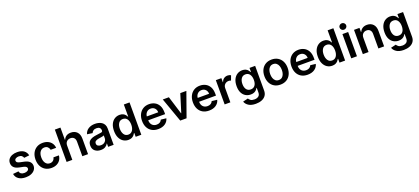

<svg xmlns="http://www.w3.org/2000/svg" viewBox="79 -2304 8866 4058"><g transform="rotate(-20 4512.0 -275.5)"><path d="M497.2 -401.3 380 -388.5Q372.5 -415.5 348.2 -436.1Q323.9 -456.7 279.5 -456.7Q239.3 -456.7 212.2 -439.3Q185 -421.9 185.4 -394.2Q185 -370.4 202.9 -355.3Q220.9 -340.2 262.4 -331L355.5 -311.1Q508.5 -277.7 508.9 -163.4Q508.9 -111.9 479 -72.6Q449.2 -33.4 396.7 -11.4Q344.1 10.7 275.9 10.7Q175.4 10.7 114.7 -31.6Q54 -73.9 41.9 -148.8L167.3 -160.9Q183.9 -86.3 275.6 -86.3Q321.4 -86.3 349.3 -104.9Q377.1 -123.6 377.1 -151.6Q377.1 -197.4 303.6 -213.8L210.6 -233.3Q132.1 -249.6 94.5 -288.5Q56.8 -327.4 57.2 -387.1Q57.2 -437.5 84.9 -474.6Q112.6 -511.7 162.3 -532.1Q212 -552.6 277.7 -552.6Q373.6 -552.6 428.8 -511.5Q484 -470.5 497.2 -401.3Z M853 10.7Q771.7 10.7 713.1 -25.2Q654.5 -61.1 623 -124.6Q591.6 -188.2 591.6 -270.6Q591.6 -354 623.6 -417.4Q655.5 -480.8 714 -516.7Q772.4 -552.6 852.3 -552.6Q919 -552.6 970.2 -528.2Q1021.3 -503.9 1051.8 -459.9Q1082.4 -415.8 1086.6 -356.5H963.8Q956.3 -396 928.4 -422.4Q900.6 -448.9 854 -448.9Q794.7 -448.9 758.3 -402.2Q721.9 -355.5 721.9 -272.7Q721.9 -189.3 758 -141.7Q794 -94.1 854 -94.1Q896.3 -94.1 926 -118.3Q955.6 -142.4 963.8 -186.4H1086.6Q1082 -128.6 1052.6 -84.2Q1023.1 -39.8 972.3 -14.6Q921.5 10.7 853 10.7Z M1321 -319.6V0H1192.5V-727.3H1318.2V-452.8H1324.6Q1343.4 -499.3 1383.7 -525.9Q1424 -552.6 1486.9 -552.6Q1571.7 -552.6 1623.2 -499.3Q1674.7 -446 1674.7 -347.3V0H1546.2V-327.4Q1546.2 -382.5 1517.9 -413.2Q1489.7 -443.9 1438.9 -443.9Q1387.4 -443.9 1354.2 -411.4Q1321 -378.9 1321 -319.6Z M1962.4 11Q1884.2 11 1832 -30.9Q1779.8 -72.8 1779.8 -153.1Q1779.8 -214.5 1809.5 -248.4Q1839.1 -282.3 1886.5 -297.8Q1933.9 -313.2 1986.9 -318.9Q2058.9 -326.7 2090.4 -333.5Q2121.8 -340.2 2121.8 -367.9V-370Q2121.8 -410.2 2098 -432.2Q2074.2 -454.2 2029.5 -454.2Q1982.2 -454.2 1954.7 -433.6Q1927.2 -413 1917.6 -384.9L1797.6 -402Q1818.9 -476.6 1880.9 -514.6Q1942.8 -552.6 2028.8 -552.6Q2067.8 -552.6 2106.9 -543.3Q2146 -534.1 2178.4 -512.8Q2210.9 -491.5 2230.6 -455.3Q2250.4 -419 2250.4 -365.1V0H2126.8V-74.9H2122.5Q2105.1 -40.5 2065.9 -14.7Q2026.6 11 1962.4 11ZM1995.7 -83.5Q2054 -83.5 2088.1 -116.8Q2122.2 -150.2 2122.2 -195.7V-259.9Q2114 -253.2 2092.2 -248Q2070.3 -242.9 2045.8 -239.3Q2021.3 -235.8 2004.3 -233.3Q1961.3 -227.3 1932.5 -209.7Q1903.8 -192.1 1903.8 -155.2Q1903.8 -119.7 1929.7 -101.6Q1955.6 -83.5 1995.7 -83.5Z M2872.5 0V-727.3H2744V-455.3H2738.6Q2728.7 -475.1 2710.8 -497.7Q2692.8 -520.2 2661.8 -536.4Q2630.7 -552.6 2582.7 -552.6Q2519.5 -552.6 2468.6 -520.2Q2417.6 -487.9 2387.6 -425.4Q2357.6 -362.9 2357.6 -272Q2357.6 -182.2 2387.1 -119.3Q2416.5 -56.5 2467.3 -23.4Q2518.1 9.6 2582.4 9.6Q2629.3 9.6 2660.2 -6Q2691.1 -21.7 2709.7 -43.9Q2728.3 -66.1 2738.6 -85.9H2746.1V0ZM2746.4 -272.7Q2746.4 -193.5 2713.1 -144.7Q2679.7 -95.9 2618.3 -95.9Q2554.7 -95.9 2521.7 -146Q2488.6 -196 2488.6 -272.7Q2488.6 -349.1 2521.3 -398.1Q2554 -447.1 2618.3 -447.1Q2680.4 -447.1 2713.4 -399.7Q2746.4 -352.3 2746.4 -272.7Z M3251.8 10.7Q3169.7 10.7 3110.3 -23.8Q3050.8 -58.2 3018.8 -121.1Q2986.9 -183.9 2986.9 -269.5Q2986.9 -353.7 3018.8 -417.4Q3050.8 -481.2 3108.8 -516.9Q3166.9 -552.6 3245 -552.6Q3312.1 -552.6 3369 -523.6Q3425.8 -494.7 3460 -433.8Q3494.3 -372.9 3494.3 -277V-237.6H3114.3Q3115.4 -167.6 3153.2 -128.6Q3191.1 -89.5 3253.6 -89.5Q3295.1 -89.5 3325.5 -107.4Q3355.8 -125.4 3369 -159.8L3489 -146.3Q3471.9 -75.3 3409.6 -32.3Q3347.3 10.7 3251.8 10.7ZM3114.7 -324.2H3371.1Q3370.7 -380 3336.5 -416.2Q3302.2 -452.4 3246.8 -452.4Q3189.3 -452.4 3153.4 -414.4Q3117.5 -376.4 3114.7 -324.2Z M4084.5 -545.5 3890.3 0H3748.2L3554 -545.5H3691.1L3816.4 -140.3H3822.1L3947.8 -545.5Z M4396 10.7Q4313.9 10.7 4254.4 -23.8Q4195 -58.2 4163 -121.1Q4131 -183.9 4131 -269.5Q4131 -353.7 4163 -417.4Q4195 -481.2 4253 -516.9Q4311.1 -552.6 4389.2 -552.6Q4456.3 -552.6 4513.1 -523.6Q4570 -494.7 4604.2 -433.8Q4638.5 -372.9 4638.5 -277V-237.6H4258.5Q4259.6 -167.6 4297.4 -128.6Q4335.2 -89.5 4397.7 -89.5Q4439.3 -89.5 4469.6 -107.4Q4500 -125.4 4513.1 -159.8L4633.2 -146.3Q4616.1 -75.3 4553.8 -32.3Q4491.5 10.7 4396 10.7ZM4258.9 -324.2H4515.3Q4514.9 -380 4480.6 -416.2Q4446.4 -452.4 4391 -452.4Q4333.5 -452.4 4297.6 -414.4Q4261.7 -376.4 4258.9 -324.2Z M4747.2 0V-545.5H4871.8V-454.5H4877.5Q4892.4 -502.1 4928.6 -527.7Q4964.8 -553.3 5012.1 -553.3Q5034.1 -553.3 5052.6 -547.9Q5071 -542.6 5085.2 -533.4L5045.5 -426.8Q5035.2 -431.8 5022.7 -435Q5010.3 -438.2 4994.7 -438.2Q4944.2 -438.2 4910 -405.4Q4875.7 -372.5 4875.7 -320.7V0Z M5375.4 213.8Q5271.3 213.8 5211.8 173.8Q5152.3 133.9 5134.6 78.1L5250.4 50.1Q5262.1 72.4 5290.8 94.5Q5319.6 116.5 5377.5 116.5Q5432.5 116.5 5468.2 90.2Q5503.9 63.9 5503.9 5.3V-98H5497.5Q5487.6 -78.1 5468.6 -57.2Q5449.6 -36.2 5418.5 -22Q5387.4 -7.8 5340.6 -7.8Q5277.7 -7.8 5226.7 -37.5Q5175.8 -67.1 5145.8 -126.4Q5115.8 -185.7 5115.8 -274.5Q5115.8 -364.3 5145.8 -426.3Q5175.8 -488.3 5226.9 -520.4Q5278.1 -552.6 5340.9 -552.6Q5389.2 -552.6 5420.3 -536.4Q5451.3 -520.2 5469.6 -497.7Q5487.9 -475.1 5497.5 -455.3H5504.6V-545.5H5631.4V8.9Q5631.4 77.4 5598 123Q5564.6 168.7 5506.9 191.2Q5449.2 213.8 5375.4 213.8ZM5376.4 -108.7Q5437.9 -108.7 5471.2 -152.9Q5504.6 -197.1 5504.6 -275.2Q5504.6 -352.6 5471.6 -399.9Q5438.6 -447.1 5376.4 -447.1Q5312.1 -447.1 5279.5 -398.3Q5246.8 -349.4 5246.8 -275.2Q5246.8 -199.9 5279.8 -154.3Q5312.9 -108.7 5376.4 -108.7Z M6001.4 10.7Q5921.5 10.7 5862.9 -24.5Q5804.3 -59.7 5772.2 -123Q5740.1 -186.4 5740.1 -270.6Q5740.1 -355.1 5772.2 -418.5Q5804.3 -481.9 5862.9 -517.2Q5921.5 -552.6 6001.4 -552.6Q6081.3 -552.6 6140.1 -517.2Q6198.9 -481.9 6230.8 -418.5Q6262.8 -355.1 6262.8 -270.6Q6262.8 -186.4 6230.8 -123Q6198.9 -59.7 6140.1 -24.5Q6081.3 10.7 6001.4 10.7ZM6002.1 -92.3Q6045.8 -92.3 6074.8 -116.1Q6103.7 -139.9 6118.1 -180.6Q6132.5 -221.2 6132.5 -271Q6132.5 -321 6118.1 -361.7Q6103.7 -402.3 6074.8 -426.5Q6045.8 -450.6 6002.1 -450.6Q5958.1 -450.6 5928.8 -426.5Q5899.5 -402.3 5884.9 -361.7Q5870.4 -321 5870.4 -271Q5870.4 -221.2 5884.9 -180.6Q5899.5 -139.9 5928.8 -116.1Q5958.1 -92.3 6002.1 -92.3Z M6612.9 10.7Q6530.9 10.7 6471.4 -23.8Q6411.9 -58.2 6380 -121.1Q6348 -183.9 6348 -269.5Q6348 -353.7 6380 -417.4Q6411.9 -481.2 6470 -516.9Q6528.1 -552.6 6606.2 -552.6Q6673.3 -552.6 6730.1 -523.6Q6786.9 -494.7 6821.2 -433.8Q6855.5 -372.9 6855.5 -277V-237.6H6475.5Q6476.6 -167.6 6514.4 -128.6Q6552.2 -89.5 6614.7 -89.5Q6656.2 -89.5 6686.6 -107.4Q6717 -125.4 6730.1 -159.8L6850.1 -146.3Q6833.1 -75.3 6770.8 -32.3Q6708.5 10.7 6612.9 10.7ZM6475.9 -324.2H6732.2Q6731.9 -380 6697.6 -416.2Q6663.4 -452.4 6608 -452.4Q6550.4 -452.4 6514.6 -414.4Q6478.7 -376.4 6475.9 -324.2Z M7456.7 0V-727.3H7328.1V-455.3H7322.8Q7312.9 -475.1 7294.9 -497.7Q7277 -520.2 7245.9 -536.4Q7214.8 -552.6 7166.9 -552.6Q7103.7 -552.6 7052.7 -520.2Q7001.8 -487.9 6971.8 -425.4Q6941.8 -362.9 6941.8 -272Q6941.8 -182.2 6971.2 -119.3Q7000.7 -56.5 7051.5 -23.4Q7102.3 9.6 7166.5 9.6Q7213.4 9.6 7244.3 -6Q7275.2 -21.7 7293.9 -43.9Q7312.5 -66.1 7322.8 -85.9H7330.3V0ZM7330.6 -272.7Q7330.6 -193.5 7297.2 -144.7Q7263.8 -95.9 7202.4 -95.9Q7138.8 -95.9 7105.8 -146Q7072.8 -196 7072.8 -272.7Q7072.8 -349.1 7105.5 -398.1Q7138.1 -447.1 7202.4 -447.1Q7264.6 -447.1 7297.6 -399.7Q7330.6 -352.3 7330.6 -272.7Z M7594.5 0V-545.5H7723V0ZM7659.1 -620.7Q7628.2 -620.7 7606.4 -642Q7584.5 -663.4 7584.5 -693.2Q7584.5 -723 7606.4 -744.1Q7628.2 -765.3 7659.1 -765.3Q7689.6 -765.3 7711.5 -744.1Q7733.3 -723 7733.3 -693.2Q7733.3 -663.4 7711.5 -642Q7689.6 -620.7 7659.1 -620.7Z M7983.7 -319.6V0H7855.1V-545.5H7978V-452.8H7984.4Q8003.2 -498.2 8044.6 -525.4Q8085.9 -552.6 8147 -552.6Q8231.5 -552.6 8282.8 -498.9Q8334.2 -445.3 8333.8 -347.3V0H8205.3V-327.4Q8205.3 -382.1 8177 -413Q8148.8 -443.9 8099.1 -443.9Q8048.3 -443.9 8016 -411.4Q7983.7 -378.9 7983.7 -319.6Z M8702.1 213.8Q8598 213.8 8538.5 173.8Q8479 133.9 8461.3 78.1L8577.1 50.1Q8588.8 72.4 8617.5 94.5Q8646.3 116.5 8704.2 116.5Q8759.2 116.5 8794.9 90.2Q8830.6 63.9 8830.6 5.3V-98H8824.2Q8814.3 -78.1 8795.3 -57.2Q8776.3 -36.2 8745.2 -22Q8714.1 -7.8 8667.3 -7.8Q8604.4 -7.8 8553.4 -37.5Q8502.5 -67.1 8472.5 -126.4Q8442.5 -185.7 8442.5 -274.5Q8442.5 -364.3 8472.5 -426.3Q8502.5 -488.3 8553.6 -520.4Q8604.8 -552.6 8667.6 -552.6Q8715.9 -552.6 8747 -536.4Q8778.1 -520.2 8796.3 -497.7Q8814.6 -475.1 8824.2 -455.3H8831.3V-545.5H8958.1V8.9Q8958.1 77.4 8924.7 123Q8891.3 168.7 8833.6 191.2Q8775.9 213.8 8702.1 213.8ZM8703.1 -108.7Q8764.6 -108.7 8797.9 -152.9Q8831.3 -197.1 8831.3 -275.2Q8831.3 -352.6 8798.3 -399.9Q8765.3 -447.1 8703.1 -447.1Q8638.8 -447.1 8606.2 -398.3Q8573.5 -349.4 8573.5 -275.2Q8573.5 -199.9 8606.5 -154.3Q8639.6 -108.7 8703.1 -108.7Z"/></g></svg>

Font: Inter UI Semi Bold
Style: Regular
Weight: 600
Designer: Rasmus Andersson
Foundry: rsms
Version: 3.2;8d6f07862